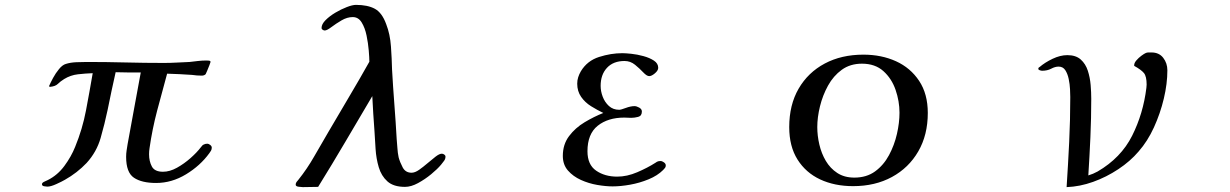

<svg xmlns="http://www.w3.org/2000/svg" viewBox="-20 -762 5040 787"><path d="M848 -157Q848 -150 845 -144.5Q842 -139 838 -134Q801 -83 742.5 -47.5Q684 -12 620 -12Q561 -12 529 -33.5Q497 -55 497 -119Q497 -133 499 -145.5Q501 -158 503 -171Q517 -245 530 -318.5Q543 -392 557 -465Q531 -465 505.5 -465Q480 -465 454 -466Q445 -427 437 -388.5Q429 -350 421 -311Q409 -254 392.5 -196.5Q376 -139 335 -94Q316 -74 293.5 -56.5Q271 -39 246 -25Q234 -18 211 -7.5Q188 3 174 3Q170 3 161 1.5Q152 0 152 -7Q152 -13 162 -17.5Q172 -22 176 -24Q216 -44 244 -82Q272 -120 288 -160Q318 -233 332.5 -309.5Q347 -386 360 -462Q330 -461 299.5 -457.5Q269 -454 243 -438Q227 -428 217 -418Q207 -408 185 -406L181 -408V-409Q187 -423 197.5 -442.5Q208 -462 222 -479Q236 -496 250 -500Q269 -506 293 -507Q317 -508 336 -508Q415 -508 494 -506Q573 -504 652 -504Q678 -504 704.5 -505.5Q731 -507 757 -508Q774 -510 791.5 -512Q809 -514 826 -514Q828 -514 835.5 -513.5Q843 -513 843 -508Q843 -507 838.5 -495Q834 -483 829 -471.5Q824 -460 823 -458Q817 -452 807 -452Q787 -452 767 -455Q742 -457 716.5 -458Q691 -459 665 -460Q644 -384 624 -308Q604 -232 593 -155Q592 -149 591.5 -142.5Q591 -136 591 -130Q591 -101 602.5 -79.5Q614 -58 648 -58Q676 -58 705.5 -74.5Q735 -91 761 -114Q787 -137 803 -158Q805 -160 808 -164Q811 -168 814 -169Q821 -173 830 -173Q835 -173 841.5 -168Q848 -163 848 -157Z M1806 -120Q1806 -110 1800 -102.5Q1794 -95 1788 -87Q1773 -69 1747.5 -48Q1722 -27 1693.5 -11.5Q1665 4 1640 4Q1593 4 1568 -18.5Q1543 -41 1532.5 -76.5Q1522 -112 1519.5 -151Q1517 -190 1515 -224Q1512 -260 1510 -296Q1508 -332 1506 -368Q1451 -275 1396 -181.5Q1341 -88 1284 4Q1268 4 1252.5 4.5Q1237 5 1221 5Q1217 5 1204.5 3.5Q1192 2 1192 -5Q1192 -11 1195.5 -16Q1199 -21 1203 -25Q1239 -70 1268 -121Q1297 -172 1326 -221Q1368 -293 1410.5 -364.5Q1453 -436 1494 -509Q1494 -525 1491.5 -555Q1489 -585 1482.5 -616.5Q1476 -648 1462.5 -670Q1449 -692 1426 -692Q1403 -692 1380 -678.5Q1357 -665 1338.5 -651Q1320 -637 1311 -637Q1307 -637 1302.5 -640Q1298 -643 1298 -647Q1298 -663 1314.5 -679.5Q1331 -696 1354.5 -710Q1378 -724 1401.5 -733Q1425 -742 1439 -742Q1487 -742 1516.5 -726Q1546 -710 1563 -663Q1579 -622 1582.5 -571.5Q1586 -521 1587 -477Q1591 -406 1596.5 -334.5Q1602 -263 1606 -192Q1608 -173 1609 -154.5Q1610 -136 1614 -117Q1619 -98 1630.5 -76Q1642 -54 1667 -54Q1681 -54 1698 -66Q1715 -78 1732.5 -93Q1750 -108 1765.5 -120Q1781 -132 1791 -132Q1796 -132 1801 -128.5Q1806 -125 1806 -120Z M2709 -84Q2709 -78 2706 -74Q2703 -70 2698 -65Q2675 -42 2638.5 -27Q2602 -12 2563 -5Q2524 2 2491 2Q2463 2 2428 -4Q2393 -10 2361 -24.5Q2329 -39 2308 -63Q2287 -87 2287 -123Q2287 -170 2312.5 -204Q2338 -238 2376.5 -261Q2415 -284 2453 -299Q2428 -311 2403 -326.5Q2378 -342 2362 -365Q2346 -388 2346 -419Q2346 -433 2350 -445.5Q2354 -458 2361 -470Q2387 -513 2435.5 -528.5Q2484 -544 2531 -544Q2544 -544 2568 -541.5Q2592 -539 2617.5 -532Q2643 -525 2660.5 -513.5Q2678 -502 2678 -484Q2678 -473 2664.5 -461.5Q2651 -450 2641 -450Q2631 -450 2616.5 -465.5Q2602 -481 2583 -496.5Q2564 -512 2540 -512Q2494 -512 2468 -484Q2442 -456 2442 -410Q2442 -388 2450.5 -365.5Q2459 -343 2476 -327.5Q2493 -312 2518 -312Q2525 -312 2545 -319.5Q2565 -327 2581 -327Q2589 -327 2600 -321Q2611 -315 2611 -305Q2611 -287 2596 -283Q2581 -279 2567 -279Q2560 -279 2553 -279.5Q2546 -280 2539 -280Q2472 -280 2430 -246.5Q2388 -213 2388 -142Q2388 -87 2423.5 -62.5Q2459 -38 2510 -38Q2550 -38 2592 -56Q2634 -74 2667 -95Q2669 -97 2673 -99Q2679 -102 2687 -102Q2694 -102 2701.5 -96.5Q2709 -91 2709 -84Z M3667 -300Q3667 -347 3651 -393.5Q3635 -440 3601 -470.5Q3567 -501 3513 -501Q3465 -501 3430.5 -476Q3396 -451 3374 -411Q3352 -371 3341 -326Q3330 -281 3330 -241Q3330 -206 3338.5 -169.5Q3347 -133 3365 -102.5Q3383 -72 3412 -53Q3441 -34 3482 -34Q3532 -34 3567 -59.5Q3602 -85 3624 -126Q3646 -167 3656.5 -213Q3667 -259 3667 -300ZM3783 -299Q3783 -209 3744 -141.5Q3705 -74 3636 -36.5Q3567 1 3477 1Q3401 1 3342 -26.5Q3283 -54 3249 -108Q3215 -162 3215 -241Q3215 -332 3253.5 -398.5Q3292 -465 3360.5 -501.5Q3429 -538 3519 -538Q3593 -538 3652.5 -511Q3712 -484 3747.5 -430.5Q3783 -377 3783 -299Z M4765 -474Q4765 -419 4750.5 -358Q4736 -297 4710 -240Q4684 -183 4647 -141Q4613 -101 4564 -68.5Q4515 -36 4460.5 -16.5Q4406 3 4352 5Q4358 -87 4362.5 -179Q4367 -271 4367 -364Q4367 -376 4366 -396.5Q4365 -417 4360.5 -438.5Q4356 -460 4346.5 -474.5Q4337 -489 4319 -489Q4305 -489 4289 -480.5Q4273 -472 4252 -472Q4248 -472 4242 -474Q4236 -476 4236 -480Q4236 -485 4241 -487Q4263 -506 4294.5 -521Q4326 -536 4355 -536Q4390 -536 4410 -518Q4430 -500 4439 -472Q4448 -444 4450.5 -413.5Q4453 -383 4453 -357Q4453 -278 4449.5 -199.5Q4446 -121 4441 -43Q4451 -46 4460.5 -50Q4470 -54 4479 -59Q4575 -115 4620.5 -205.5Q4666 -296 4679 -402Q4679 -406 4679.5 -409Q4680 -412 4680 -415Q4680 -449 4669 -462.5Q4658 -476 4629 -492Q4629 -492 4629 -493Q4629 -494 4629 -495Q4629 -504 4638 -514.5Q4647 -525 4658.5 -533.5Q4670 -542 4677 -545Q4682 -547 4688 -547Q4694 -547 4700 -547Q4731 -547 4748 -525Q4765 -503 4765 -474Z"/></svg>

Font: Kaisei Opti Medium
Style: Regular
Weight: 500
Designer: Font-Kai, 金井和夫
Foundry: KAZUO KANAI
Version: Version 5.003